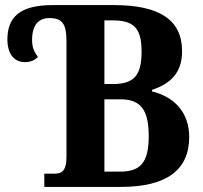

<svg xmlns="http://www.w3.org/2000/svg" viewBox="-20 -734 796 754"><path d="M154 0H455C632 0 723 -65 723 -196C723 -294 663 -354 577 -375V-381C648 -405 695 -446 695 -533C695 -657 605 -714 427 -714H187C59 -714 9 -668 9 -578C9 -535 27 -490 78 -490C101 -490 116 -498 129 -510C114 -530 106 -548 106 -577C106 -638 133 -663 174 -663C224 -663 241 -640 241 -575V-117C241 -60 220 -52 194 -52H154ZM424 -404H390V-654H422C505 -654 536 -624 536 -532C536 -442 510 -404 424 -404ZM451 -60H390V-344H453C537 -344 564 -297 564 -199C564 -96 532 -60 451 -60Z"/></svg>

Font: Noto Serif SemiCondensed
Style: Bold
Weight: 700
Width: 4
Designer: Monotype Design Team
Foundry: Monotype Imaging Inc.
Version: Version 2.015